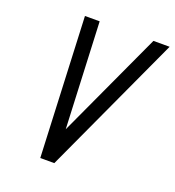

<svg xmlns="http://www.w3.org/2000/svg" viewBox="-128 -785 818 898"><g transform="rotate(20 281.5 -336.0)"><path d="M172.9 12.2 142.1 -683.6H215.3L238.8 -154.8L482.9 -683.6H563.5L242.7 12.2Z"/></g></svg>

Font: Anka/Coder Condensed
Style: Italic
Weight: 400
Width: 4
Italic angle: -12°
Monospace: yes
Version: Version 001.100